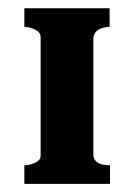

<svg xmlns="http://www.w3.org/2000/svg" viewBox="-20 -453 330 473"><path d="M40 -45.9Q53.7 -45.9 66.9 -52.2Q80.1 -58.6 80.1 -69.3V-361.3Q80.1 -373 66.9 -379.9Q53.7 -386.7 40 -386.7V-432.6H250V-386.7Q214.8 -385.7 210 -361.3V-69.3Q212.9 -45.9 251 -45.9V0H40Z"/></svg>

Font: Menaion Unicode
Style: Regular
Weight: 400
Designer: Aleksandr Andreev
Foundry: Ponomar Technologies, Inc.
Version: 2.0